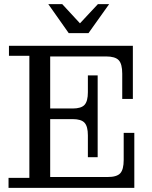

<svg xmlns="http://www.w3.org/2000/svg" viewBox="-20 -902 729 922"><path d="M310 -743 212 -882H279L364 -790L450 -882H504L405 -743ZM21 0V-48H121V-634H23V-682H618V-427H567V-548Q567 -595 550 -613Q533 -631 489 -631H221V-381H329Q370 -381 386 -398.5Q402 -416 402 -459V-540H449V-147H402V-252Q402 -295 386 -312.5Q370 -330 329 -330H221V-52H497Q541 -52 557.5 -70Q574 -88 574 -134V-264H625V0Z"/></svg>

Font: Montagu Slab 144pt
Style: Regular
Weight: 400
Designer: Florian Karsten
Foundry: Florian Karsten
Version: Version 1.000; ttfautohint (v1.8.3)